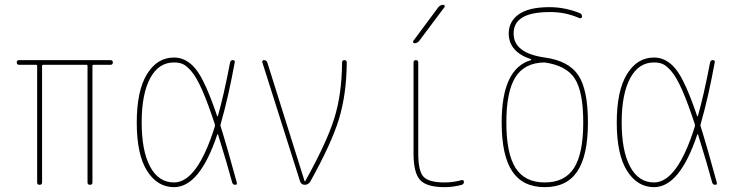

<svg xmlns="http://www.w3.org/2000/svg" viewBox="-20 -770 3040 800"><path d="M59.6 -500Q49.8 -500 49.8 -509.8Q49.8 -519.5 59.6 -519.5H440.4Q450.2 -519.5 450.2 -509.8Q450.2 -500 440.4 -500H370.1Q365.2 -500 365.2 -495.1V-9.8Q365.2 0 355 0Q344.7 0 344.7 -9.8V-495.1Q344.7 -500 339.8 -500H160.2Q155.3 -500 155.3 -495.1V-9.8Q155.3 0 145 0Q134.8 0 134.8 -9.8V-495.1Q134.8 -500 129.9 -500Z M705.1 -509.8Q640.6 -509.8 605.5 -443.8Q570.3 -377.9 570.3 -259.8Q570.3 -141.6 605.5 -75.7Q640.6 -9.8 705.1 -9.8Q801.8 -9.8 875 -242.2Q876 -248 875 -252.9Q846.7 -338.9 823.2 -392.6Q799.8 -446.3 779.3 -470.7Q758.8 -495.1 743.2 -502.4Q727.5 -509.8 705.1 -509.8ZM705.1 9.8Q635.7 9.8 592.8 -58.1Q549.8 -126 549.8 -259.8Q549.8 -391.6 592.3 -460.9Q634.8 -530.3 705.1 -530.3Q756.8 -530.3 795.9 -481.9Q835 -433.6 884.8 -286.1Q884.8 -285.2 886.2 -285.2Q887.7 -285.2 887.7 -286.1Q912.1 -371.1 938.5 -508.8Q940.4 -519.5 950.2 -519.5Q960 -519.5 958 -509.8Q931.6 -365.2 899.4 -252.9Q897.5 -248 899.4 -243.2Q924.8 -163.1 966.8 -8.8Q968.8 0 960 0Q950.2 0 947.3 -9.8Q928.7 -80.1 888.7 -209Q887.7 -210.9 885.7 -210.9Q812.5 9.8 705.1 9.8Z M1230.5 -13.7 1073.2 -509.8Q1071.3 -513.7 1073.7 -516.6Q1076.2 -519.5 1080.1 -519.5Q1089.8 -519.5 1093.8 -509.8L1249 -15.6Q1249 -14.6 1250 -14.6Q1252 -14.6 1252 -15.6Q1340.8 -174.8 1372.6 -275.9Q1404.3 -377 1405.3 -508.8Q1405.3 -519.5 1415 -519.5Q1424.8 -519.5 1424.8 -508.8Q1423.8 -377.9 1392.6 -274.9Q1361.3 -171.9 1272.5 -12.7Q1263.7 0 1250 0Q1235.4 0 1230.5 -13.7Z M1722.7 -129.9Q1722.7 -57.6 1744.6 -33.7Q1766.6 -9.8 1833 -9.8Q1868.2 -9.8 1903.3 -19.5Q1907.2 -20.5 1910.2 -18.6Q1913.1 -16.6 1913.1 -12.7Q1913.1 -2.9 1904.3 0Q1868.2 9.8 1833 9.8Q1757.8 9.8 1730.5 -20Q1703.1 -49.8 1703.1 -129.9V-509.8Q1703.1 -519.5 1712.9 -519.5Q1722.7 -519.5 1722.7 -509.8ZM1707 -589.8Q1703.1 -589.8 1701.7 -593.3Q1700.2 -596.7 1702.1 -599.6L1806.6 -740.2Q1815.4 -750 1827.1 -750Q1831.1 -750 1832.5 -746.6Q1834 -743.2 1832 -740.2L1726.6 -599.6Q1718.8 -589.8 1707 -589.8Z M2249 -509.8Q2166 -508.8 2127.9 -448.7Q2089.8 -388.7 2089.8 -259.8Q2089.8 -129.9 2128.4 -69.8Q2167 -9.8 2250 -9.8Q2333 -9.8 2371.6 -69.8Q2410.2 -129.9 2410.2 -259.8Q2410.2 -387.7 2375 -442.4Q2339.8 -497.1 2249 -509.8ZM2070.3 -259.8Q2070.3 -484.4 2192.4 -519.5Q2193.4 -519.5 2193.4 -521.5Q2193.4 -523.4 2192.4 -523.4Q2100.6 -553.7 2099.6 -629.9Q2099.6 -680.7 2141.6 -710.4Q2183.6 -740.2 2269.5 -740.2Q2333 -740.2 2394.5 -715.8Q2404.3 -712.9 2405.3 -701.2Q2405.3 -697.3 2402.3 -695.3Q2399.4 -693.4 2394.5 -694.3Q2335 -720.7 2269.5 -719.7Q2119.1 -719.7 2120.1 -629.9Q2120.1 -548.8 2250 -530.3Q2349.6 -516.6 2389.6 -456.5Q2429.7 -396.5 2429.7 -259.8Q2429.7 -122.1 2385.7 -56.2Q2341.8 9.8 2250 9.8Q2158.2 9.8 2114.3 -56.2Q2070.3 -122.1 2070.3 -259.8Z M2705.1 -509.8Q2640.6 -509.8 2605.5 -443.8Q2570.3 -377.9 2570.3 -259.8Q2570.3 -141.6 2605.5 -75.7Q2640.6 -9.8 2705.1 -9.8Q2801.8 -9.8 2875 -242.2Q2876 -248 2875 -252.9Q2846.7 -338.9 2823.2 -392.6Q2799.8 -446.3 2779.3 -470.7Q2758.8 -495.1 2743.2 -502.4Q2727.5 -509.8 2705.1 -509.8ZM2705.1 9.8Q2635.7 9.8 2592.8 -58.1Q2549.8 -126 2549.8 -259.8Q2549.8 -391.6 2592.3 -460.9Q2634.8 -530.3 2705.1 -530.3Q2756.8 -530.3 2795.9 -481.9Q2835 -433.6 2884.8 -286.1Q2884.8 -285.2 2886.2 -285.2Q2887.7 -285.2 2887.7 -286.1Q2912.1 -371.1 2938.5 -508.8Q2940.4 -519.5 2950.2 -519.5Q2960 -519.5 2958 -509.8Q2931.6 -365.2 2899.4 -252.9Q2897.5 -248 2899.4 -243.2Q2924.8 -163.1 2966.8 -8.8Q2968.8 0 2960 0Q2950.2 0 2947.3 -9.8Q2928.7 -80.1 2888.7 -209Q2887.7 -210.9 2885.7 -210.9Q2812.5 9.8 2705.1 9.8Z"/></svg>

Font: Rounded-X Mgen+ 2m thin
Style: Regular
Weight: 100
Designer: [Source Han Sans]
Ryoko NISHIZUKA  (kana & ideographs); Paul D. Hunt (Latin, Greek & Cyrillic); Wenlong ZHANG  (bopomofo
Version: Version 1.059.20150602